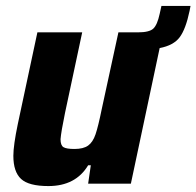

<svg xmlns="http://www.w3.org/2000/svg" viewBox="-20 -619 662 647"><path d="M622 -599 619 -583Q606 -521 585.5 -493.5Q565 -466 518 -457L421 0H277L286 -62H277Q235 8 143 8Q77 8 51 -16Q25 -40 25 -94Q25 -129 40 -201L106 -510H257L199 -238Q186 -175 184 -150Q184 -129 194 -123Q204 -117 231 -117Q261 -117 277 -128.5Q293 -140 302 -166.5Q311 -193 323 -252L379 -510H445Q483 -510 496.5 -522.5Q510 -535 518 -572L524 -599Z"/></svg>

Font: Saira Semi Condensed
Style: Bold Italic
Weight: 700
Width: 4
Italic angle: -12°
Designer: Hector Gatti with collaboration of the Omnibus-Type team
Foundry: Omnibus-Type
Version: Version 1.001; ttfautohint (v1.8)